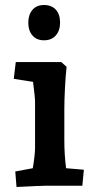

<svg xmlns="http://www.w3.org/2000/svg" viewBox="-20 -742 377 767"><path d="M41 -57 111 -70Q120 -124 120 -152V-336Q120 -353 112 -415L35 -427L43 -494H225L246 -475Q242 -439 239.5 -390Q237 -341 237 -306V-182Q237 -124 244 -70L315 -64L309 0H162Q144 0 46 5ZM93 -651Q93 -683 109.5 -702.5Q126 -722 156 -722Q186 -722 203 -703.5Q220 -685 220 -651Q220 -620 203 -600.5Q186 -581 156 -581Q126 -581 109.5 -600.5Q93 -620 93 -651Z"/></svg>

Font: Andada Pro
Style: Bold
Weight: 700
Designer: Carolina Giovagnoli
Foundry: Huerta Tipografica
Version: Version 3.005; ttfautohint (v1.8.4)